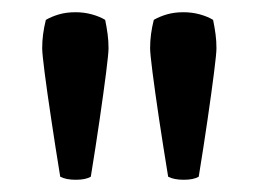

<svg xmlns="http://www.w3.org/2000/svg" viewBox="-20 -781 423 314"><path d="M225.5 -702Q225.5 -714 227 -725.2Q228.5 -736.5 231.5 -748.5Q241 -754 253 -757.5Q265 -761 280 -761Q294 -761 306.8 -757.5Q319.5 -754 328.5 -748.5Q331 -736.5 332.5 -725.2Q334 -714 334 -702Q334 -693.5 330 -662Q326 -630.5 319.5 -585.8Q313 -541 305 -492Q296.5 -487 280.5 -487Q264.5 -487 255 -492Q247 -541 240.2 -586Q233.5 -631 229.5 -662.2Q225.5 -693.5 225.5 -702ZM49 -702Q49 -714 50.5 -725.2Q52 -736.5 55 -748.5Q64.5 -754 76.5 -757.5Q88.5 -761 103.5 -761Q117.5 -761 130.2 -757.5Q143 -754 152 -748.5Q154.5 -736.5 156 -725.2Q157.5 -714 157.5 -702Q157.5 -693.5 153.5 -662Q149.5 -630.5 143 -585.8Q136.5 -541 128.5 -492Q120 -487 104 -487Q88 -487 78.5 -492Q70.5 -541 63.8 -586Q57 -631 53 -662.2Q49 -693.5 49 -702Z"/></svg>

Font: Signika Negative
Style: Regular
Weight: 400
Designer: Anna Giedry
Foundry: Anna Giedry
Version: Version 2.001